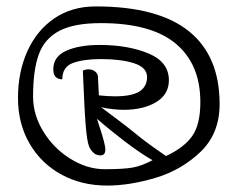

<svg xmlns="http://www.w3.org/2000/svg" viewBox="-20 -592 748 598"><path d="M36 -287Q36 -368 65.5 -433Q95 -498 149.5 -535Q204 -572 278 -572Q472 -572 568 -495Q664 -418 664 -268Q664 -176 604.5 -119Q545 -62 464 -38Q383 -14 314 -14Q234 -14 171 -48.5Q108 -83 72 -145Q36 -207 36 -287ZM455 -93Q418 -114 369.5 -151Q321 -188 282 -222L291 -194Q298 -173 303 -154.5Q308 -136 308 -126Q308 -108 293 -108Q287 -108 278 -111Q263 -121 257 -137Q251 -153 247 -200.5Q243 -248 238 -372Q246 -376 256 -376Q268 -376 276 -369.5Q284 -363 285 -354L288 -295Q317 -292 338 -292Q390 -292 414 -307Q438 -322 438 -352Q438 -382 397.5 -395Q357 -408 294 -408Q241 -408 207.5 -396Q174 -384 174 -345Q146 -345 146 -376Q146 -416 186.5 -434Q227 -452 290 -452Q379 -452 442.5 -425.5Q506 -399 506 -342Q506 -298 466.5 -274Q427 -250 365 -250Q333 -250 295 -258L372 -200Q427 -155 458.5 -133Q490 -111 497 -106Q553 -132 578.5 -168Q604 -204 604 -274Q604 -392 527.5 -456Q451 -520 294 -520Q211 -520 165 -496Q119 -472 101 -423Q83 -374 83 -291Q83 -234 115.5 -181.5Q148 -129 200 -97Q252 -65 306 -65Q364 -65 392.5 -70Q421 -75 455 -93Z"/></svg>

Font: Indie Flower
Style: Regular
Weight: 400
Designer: Kimberly Geswein
Foundry: Kimberly Geswein
Version: Version 2.000